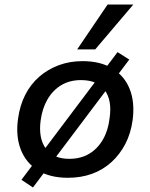

<svg xmlns="http://www.w3.org/2000/svg" viewBox="-20 -779 667 851"><path d="M281 9Q201 9 148 -24Q95 -57 72 -116.5Q49 -176 60 -253Q68 -312 92 -359Q116 -406 154 -439Q192 -472 240.5 -490Q289 -508 346 -508Q426 -508 479 -475Q532 -442 555 -384Q578 -326 568 -248Q560 -188 535.5 -141Q511 -94 473.5 -60Q436 -26 387.5 -8.5Q339 9 281 9ZM287 -75Q338 -75 375.5 -97.5Q413 -120 436.5 -161Q460 -202 466 -257Q477 -334 444.5 -379Q412 -424 339 -424Q289 -424 251.5 -401.5Q214 -379 190.5 -338.5Q167 -298 160 -244Q150 -166 183 -120.5Q216 -75 287 -75ZM126 52 75 18 501 -548 553 -515ZM322 -560 457 -759H571L402 -560Z"/></svg>

Font: Nunito Sans 7pt SemiBold
Style: Italic
Weight: 600
Italic angle: -9°
Designer: Vernon Adams
Foundry: Vernon Adams
Version: Version 3.101;gftools[0.9.27]